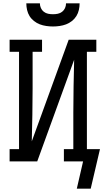

<svg xmlns="http://www.w3.org/2000/svg" viewBox="-20 -975 640 1160"><path d="M300 -815Q280 -815 259.5 -818Q239 -821 220.5 -828Q202 -835 185.5 -848Q169 -861 158.5 -878Q148 -895 143.5 -915Q139 -935 139 -955H221Q221 -940 227 -926.5Q233 -913 244.5 -904Q256 -895 270.5 -892Q285 -889 300 -889Q315 -889 329.5 -892Q344 -895 355.5 -904Q367 -913 373 -926.5Q379 -940 379 -955H461Q461 -935 456.5 -915Q452 -895 441.5 -878Q431 -861 414.5 -848Q398 -835 379.5 -828Q361 -821 340.5 -818Q320 -815 300 -815ZM528 165H444L482 0H366V-74H423V-294Q423 -374 424.5 -454Q426 -534 428 -614L205 0H38V-74H95V-662H38V-735H234V-662H177V-441Q177 -361 175.5 -281Q174 -201 172 -121L395 -735H562V-662H505V-74H584Z"/></svg>

Font: Iosevka Slab Extended
Style: Regular
Weight: 400
Width: 7
Monospace: yes
Designer: Belleve Invis
Foundry: Belleve Invis
Version: Version 11.1.1; ttfautohint (v1.8.3)